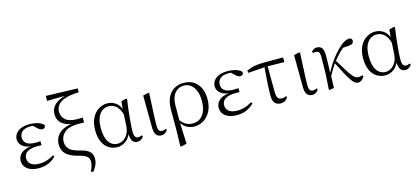

<svg xmlns="http://www.w3.org/2000/svg" viewBox="-74 -1444 5043 2305"><g transform="rotate(-15 2448.0 -291.0)"><path d="M242 14Q184 14 141 -3Q98 -20 74 -51.5Q50 -83 50 -126Q50 -165 71.5 -196.5Q93 -228 140 -248Q169 -260 210 -265Q149 -274 116 -300Q70 -336 70 -388Q70 -425 91.5 -456.5Q113 -488 156.5 -507Q200 -526 266 -526Q300 -526 333 -520Q366 -514 394 -502Q422 -490 439 -470Q441 -450 430.5 -438.5Q420 -427 403 -427Q387 -427 375.5 -433Q364 -439 345 -455L302 -496Q287 -498 271 -498Q203 -498 168.5 -469Q134 -440 134 -393Q134 -347 168.5 -319.5Q203 -292 286 -292Q298 -292 310.5 -292.5Q323 -293 341 -294V-245Q322 -246 314 -246H296Q229 -246 191 -231.5Q153 -217 137 -193Q121 -169 121 -140Q121 -91 156.5 -64Q192 -37 263 -37Q312 -37 357 -51.5Q402 -66 441 -92L455 -75Q421 -36 366.5 -11Q312 14 242 14Z M830 221Q846 183 855 153.5Q864 124 864 99Q864 76 856 57.5Q848 39 822 23Q796 7 743 -6Q637 -32 589.5 -77.5Q542 -123 542 -199Q542 -251 567.5 -295.5Q593 -340 648 -368Q691 -390 752 -397Q706 -405 674 -422Q629 -445 608 -481Q587 -517 587 -559Q587 -638 646 -687Q693 -726 767 -744L543 -741V-803L937 -791V-743Q832 -740 768 -718.5Q704 -697 675.5 -661Q647 -625 647 -577Q647 -515 692.5 -475.5Q738 -436 835 -436H868Q889 -436 905 -437V-375Q884 -376 864.5 -376.5Q845 -377 832 -377Q717 -377 662.5 -330.5Q608 -284 608 -213Q608 -156 644.5 -120.5Q681 -85 771 -64Q833 -49 864.5 -28Q896 -7 908 19.5Q920 46 920 79Q920 113 906 146Q892 179 864 221Z M1218 14Q1158 14 1110.5 -16.5Q1063 -47 1036 -106Q1009 -165 1009 -249Q1009 -342 1041 -403.5Q1073 -465 1124 -495.5Q1175 -526 1230 -526Q1296 -526 1345 -485Q1375 -460 1395 -413L1404 -507L1466 -522L1476 -514Q1468 -464 1461.5 -407.5Q1455 -351 1449.5 -296.5Q1444 -242 1441 -197.5Q1438 -153 1438 -125Q1438 -74 1451 -55Q1464 -36 1489 -36Q1502 -36 1512 -39.5Q1522 -43 1532 -49L1543 -32Q1531 -12 1511 1Q1491 14 1465 14Q1425 14 1404 -17Q1388 -43 1382 -100Q1359 -45 1319 -19Q1271 14 1218 14ZM1391 -346Q1380 -386 1363 -413Q1337 -454 1304.5 -471Q1272 -488 1237 -488Q1196 -488 1160.5 -464.5Q1125 -441 1103 -390Q1081 -339 1081 -255Q1081 -144 1121.5 -84.5Q1162 -25 1232 -25Q1265 -25 1298 -44Q1331 -63 1355.5 -104Q1380 -145 1384 -210Z M1763 14Q1724 14 1700.5 -14Q1677 -42 1677 -110L1674 -505L1742 -520L1751 -514Q1747 -427 1744 -364.5Q1741 -302 1739 -257.5Q1737 -213 1736 -179Q1735 -145 1735 -116Q1735 -67 1748.5 -51.5Q1762 -36 1786 -36Q1801 -36 1812 -40Q1823 -44 1833 -49L1841 -32Q1832 -15 1811.5 -0.5Q1791 14 1763 14Z M1947 198 1952 0V-246Q1952 -386 2014.5 -456Q2077 -526 2181 -526Q2248 -526 2299 -496Q2350 -466 2379.5 -407.5Q2409 -349 2409 -263Q2409 -178 2377 -116Q2345 -54 2291.5 -20Q2238 14 2176 14Q2119 14 2072 -15Q2039 -37 2016 -71L2027 189L1958 205ZM2016 -107Q2042 -71 2076 -50Q2114 -27 2164 -27Q2219 -27 2257.5 -55Q2296 -83 2317 -135.5Q2338 -188 2338 -262Q2338 -337 2316.5 -388.5Q2295 -440 2259 -467Q2223 -494 2177 -494Q2105 -494 2061.5 -440.5Q2018 -387 2017 -292Z M2703 14Q2645 14 2602 -3Q2559 -20 2535 -51.5Q2511 -83 2511 -126Q2511 -165 2532.5 -196.5Q2554 -228 2601 -248Q2630 -260 2671 -265Q2610 -274 2577 -300Q2531 -336 2531 -388Q2531 -425 2552.5 -456.5Q2574 -488 2617.5 -507Q2661 -526 2727 -526Q2761 -526 2794 -520Q2827 -514 2855 -502Q2883 -490 2900 -470Q2902 -450 2891.5 -438.5Q2881 -427 2864 -427Q2848 -427 2836.5 -433Q2825 -439 2806 -455L2763 -496Q2748 -498 2732 -498Q2664 -498 2629.5 -469Q2595 -440 2595 -393Q2595 -347 2629.5 -319.5Q2664 -292 2747 -292Q2759 -292 2771.5 -292.5Q2784 -293 2802 -294V-245Q2783 -246 2775 -246H2757Q2690 -246 2652 -231.5Q2614 -217 2598 -193Q2582 -169 2582 -140Q2582 -91 2617.5 -64Q2653 -37 2724 -37Q2773 -37 2818 -51.5Q2863 -66 2902 -92L2916 -75Q2882 -36 2827.5 -11Q2773 14 2703 14Z M2964 -441 2958 -468Q2990 -485 3023.5 -494.5Q3057 -504 3098 -508Q3139 -512 3194 -512H3414L3416 -454L3208 -457L3210 -130Q3212 -77 3228 -59Q3244 -41 3273 -41Q3290 -41 3303.5 -44.5Q3317 -48 3329 -55L3336 -37Q3322 -13 3300 0.5Q3278 14 3247 14Q3200 14 3174.5 -14.5Q3149 -43 3149 -111Q3149 -170 3152.5 -232.5Q3156 -295 3161 -357Q3165 -408 3169 -456Z M3638 14Q3599 14 3575.5 -14Q3552 -42 3552 -110L3549 -505L3617 -520L3626 -514Q3622 -427 3619 -364.5Q3616 -302 3614 -257.5Q3612 -213 3611 -179Q3610 -145 3610 -116Q3610 -67 3623.5 -51.5Q3637 -36 3661 -36Q3676 -36 3687 -40Q3698 -44 3708 -49L3716 -32Q3707 -15 3686.5 -0.5Q3666 14 3638 14Z M3855 10 3845 2 3857 -187 3860 -402Q3860 -442 3848 -458Q3836 -474 3808 -474Q3799 -474 3791.5 -473Q3784 -472 3776 -470L3768 -488Q3779 -502 3796 -512.5Q3813 -523 3835 -523Q3877 -523 3898 -494.5Q3919 -466 3918 -395Q3918 -342 3916 -284Q3914 -235 3913 -186Q3937 -237 3968 -284Q4005 -342 4047 -390.5Q4089 -439 4131 -475Q4165 -504 4193 -514.5Q4221 -525 4244 -526Q4256 -523 4265 -515Q4274 -507 4274 -489Q4274 -466 4256 -455Q4238 -444 4203 -442L4140 -438Q4118 -419 4097 -399Q4058 -360 4017 -309Q4064 -232 4095 -181Q4127 -129 4149.5 -100.5Q4172 -72 4190.5 -60.5Q4209 -49 4229 -49Q4243 -49 4256.5 -52.5Q4270 -56 4279 -60L4287 -43Q4273 -16 4252 -1Q4231 14 4209 14Q4189 14 4169.5 0Q4150 -14 4126 -47.5Q4102 -81 4070 -141Q4040 -198 3997 -283Q3982 -259 3969 -240Q3954 -217 3939 -190Q3928 -170 3914 -143Q3913 -112 3912 -82Q3911 -41 3909 0Z M4548 14Q4488 14 4440.5 -16.5Q4393 -47 4366 -106Q4339 -165 4339 -249Q4339 -342 4371 -403.5Q4403 -465 4454 -495.5Q4505 -526 4560 -526Q4626 -526 4675 -485Q4705 -460 4725 -413L4734 -507L4796 -522L4806 -514Q4798 -464 4791.5 -407.5Q4785 -351 4779.5 -296.5Q4774 -242 4771 -197.5Q4768 -153 4768 -125Q4768 -74 4781 -55Q4794 -36 4819 -36Q4832 -36 4842 -39.5Q4852 -43 4862 -49L4873 -32Q4861 -12 4841 1Q4821 14 4795 14Q4755 14 4734 -17Q4718 -43 4712 -100Q4689 -45 4649 -19Q4601 14 4548 14ZM4721 -346Q4710 -386 4693 -413Q4667 -454 4634.5 -471Q4602 -488 4567 -488Q4526 -488 4490.5 -464.5Q4455 -441 4433 -390Q4411 -339 4411 -255Q4411 -144 4451.5 -84.5Q4492 -25 4562 -25Q4595 -25 4628 -44Q4661 -63 4685.5 -104Q4710 -145 4714 -210Z"/></g></svg>

Font: Early Summer Mincho Light
Style: Regular
Weight: 300
Designer: GuiWonder
Version: Version 1.002